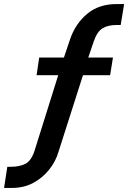

<svg xmlns="http://www.w3.org/2000/svg" viewBox="-67 -735 631 945"><path d="M-47 190 -31 86H-16Q30 86 58.5 71Q87 56 103 7L229 -395L241 -365H113L126 -452H270L240 -429L278 -542Q304 -618 361.5 -666.5Q419 -715 507 -715H544L527 -612H507Q466 -612 439 -596.5Q412 -581 395 -533L360 -430L352 -452H489L475 -365H323L351 -395L221 12Q207 60 174.5 100.5Q142 141 96 165.5Q50 190 -8 190Z"/></svg>

Font: Nunito Sans 7pt Condensed
Style: Bold Italic
Weight: 700
Width: 3
Italic angle: -9°
Designer: Vernon Adams
Foundry: Vernon Adams
Version: Version 3.101;gftools[0.9.27]